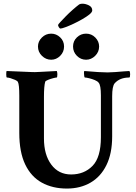

<svg xmlns="http://www.w3.org/2000/svg" viewBox="-20 -1040 756 1064"><path d="M350.6 4.9Q271.5 4.9 211.9 -27.8Q152.3 -60.5 119.6 -128.9Q86.9 -197.3 86.9 -303.7V-509.8Q86.9 -572.3 79.1 -585.9Q76.2 -591.8 64 -597.2Q51.8 -602.5 39.1 -606.4Q26.4 -610.4 18.6 -610.4Q14.6 -610.4 14.6 -627Q14.6 -644.5 16.6 -646.5L158.2 -640.6Q168 -639.6 202.1 -641.6Q236.3 -643.6 294.9 -646.5Q297.9 -637.7 297.9 -628.9Q297.9 -610.4 293.9 -610.4Q288.1 -610.4 273.4 -606.4Q258.8 -602.5 245.6 -597.2Q232.4 -591.8 230.5 -586.9Q223.6 -562.5 223.6 -503.9V-272.5Q223.6 -182.6 264.2 -127.9Q304.7 -73.2 374 -73.2Q446.3 -73.2 492.7 -120.6Q539.1 -168 539.1 -279.3V-511.7Q539.1 -568.4 526.4 -582Q520.5 -589.8 505.4 -596.2Q490.2 -602.5 474.1 -606.4Q458 -610.4 450.2 -610.4Q448.2 -610.4 446.8 -618.2Q445.3 -626 445.3 -635.3Q445.3 -644.5 447.3 -646.5Q492.2 -642.6 524.4 -640.6Q556.6 -638.7 576.2 -638.7Q592.8 -638.7 618.2 -640.6Q643.6 -642.6 666.5 -644.5Q689.5 -646.5 697.3 -646.5Q701.2 -639.6 701.2 -628.9Q701.2 -610.4 696.3 -610.4Q643.6 -610.4 615.2 -578.1Q601.6 -561.5 601.6 -506.8V-284.2Q601.6 -189.5 569.8 -125Q538.1 -60.5 481.4 -27.8Q424.8 4.9 350.6 4.9ZM457 -709Q427.7 -709 406.2 -730.5Q384.8 -752 384.8 -782.2Q384.8 -812.5 406.2 -833Q427.7 -853.5 457 -853.5Q487.3 -853.5 508.3 -832Q529.3 -810.5 529.3 -782.2Q529.3 -752 507.3 -730.5Q485.4 -709 457 -709ZM263.7 -709Q234.4 -709 212.4 -730.5Q190.4 -752 190.4 -782.2Q190.4 -810.5 211.9 -832Q233.4 -853.5 263.7 -853.5Q292 -853.5 313.5 -833Q335 -812.5 335 -782.2Q335 -752 313.5 -730.5Q292 -709 263.7 -709ZM315.4 -881.8Q310.5 -881.8 306.2 -889.2Q301.8 -896.5 301.8 -901.4Q301.8 -904.3 314 -917.5Q326.2 -930.7 344.2 -949.2Q362.3 -967.8 382.8 -985.8Q403.3 -1003.9 418.9 -1015.6Q425.8 -1019.5 436.5 -1019.5Q454.1 -1019.5 472.7 -1010.3Q491.2 -1001 491.2 -982.4Q491.2 -972.7 475.6 -960Q460 -947.3 436 -933.6Q412.1 -919.9 387.2 -908.2Q362.3 -896.5 342.3 -889.2Q322.3 -881.8 315.4 -881.8Z"/></svg>

Font: Crimson Text
Style: Bold
Weight: 700
Designer: Sebastian Kosch
Foundry: Sebastian Kosch
Version: Version 1.100